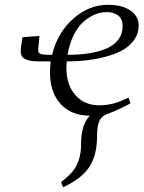

<svg xmlns="http://www.w3.org/2000/svg" viewBox="-20 -472 595 795"><path d="M65.9 -259.8Q65.9 -276.9 73.2 -317.9L143.1 -323.2L141.1 -295.9Q138.2 -277.3 138.2 -264.2Q138.2 -252.9 147 -249Q155.8 -245.1 180.2 -245.1H195.8Q217.3 -335.9 282.7 -394Q348.1 -452.1 426.8 -452.1Q485.8 -452.1 520 -428.5Q554.2 -404.8 554.2 -367.2Q554.2 -328.1 529.1 -298.3Q503.9 -268.6 460.7 -251.5Q417.5 -234.4 366.2 -226.1Q314.9 -217.8 256.8 -217.8Q254.9 -204.1 254.9 -191.9Q254.9 -120.1 292.2 -78.1Q329.6 -36.1 389.2 -36.1Q423.3 -36.1 450.9 -43.7Q478.5 -51.3 512.2 -67.9L520 -43.9Q492.2 -28.8 469.2 -18.6Q446.3 -8.3 431.9 -2.9Q417.5 2.4 413.1 4.9Q395.5 15.1 388.7 35.6Q381.8 56.2 381.8 91.8Q381.8 171.4 349.4 220Q316.9 268.6 241.2 303.2L232.9 282.2Q263.2 258.3 280 238.5Q296.9 218.8 306.4 189.9Q315.9 161.1 315.9 121.1Q315.9 44.4 352.1 6.8Q274.4 6.8 230.7 -41.7Q187 -90.3 187 -171.9Q187 -199.2 189.9 -217.8H144Q126 -217.8 113.8 -219.2Q101.6 -220.7 89.6 -224.9Q77.6 -229 71.8 -237.8Q65.9 -246.6 65.9 -259.8ZM259.8 -245.1Q309.6 -245.1 349.9 -251.5Q390.1 -257.8 421.6 -271.5Q453.1 -285.2 470.5 -308.6Q487.8 -332 487.8 -363.8Q487.8 -393.1 469.7 -407.5Q451.7 -421.9 421.9 -421.9Q397.9 -421.9 374 -412.4Q350.1 -402.8 326.9 -383.1Q303.7 -363.3 285.6 -327.6Q267.6 -292 259.8 -245.1Z"/></svg>

Font: Dehuti Alt
Style: Italic
Weight: 400
Version: Version 1.2